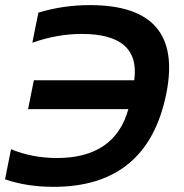

<svg xmlns="http://www.w3.org/2000/svg" viewBox="-23 -723 715 748"><path d="M20 -141.6Q103.5 -107.4 198.7 -107.4Q424.3 -107.4 477.1 -297.9H86.4L108.9 -410.2H500Q524.9 -590.8 295.4 -590.8Q200.2 -590.8 103 -556.6L126.5 -673.8Q222.7 -703.1 327.6 -703.1Q693.8 -703.1 625 -358.9Q552.2 4.9 186 4.9Q81.1 4.9 -3.4 -24.4Z"/></svg>

Font: Sansation
Style: Bold Italic
Weight: 700
Designer: Bernd Montag
Version: Version 1.301